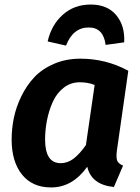

<svg xmlns="http://www.w3.org/2000/svg" viewBox="-20 -802 611 838"><path d="M268.1 -603 188 -621.1Q204.1 -692.9 253.9 -737.5Q303.7 -782.2 376 -782.2Q448.7 -782.2 487.3 -735.8Q525.9 -689.5 522 -617.2L440.9 -606Q431.6 -682.1 367.2 -682.1Q298.8 -682.1 268.1 -603ZM331.1 -545.9Q442.4 -545.9 540 -493.2L490.2 -145Q486.3 -115.7 491.2 -101.8Q496.1 -87.9 517.1 -79.1L477.1 14.2Q378.9 4.4 360.8 -74.2Q296.4 16.1 203.1 16.1Q121.1 16.1 75.9 -40.3Q30.8 -96.7 30.8 -192.9Q30.8 -240.2 40.5 -287.6Q50.3 -335 73.2 -382.1Q96.2 -429.2 129.9 -465.1Q163.6 -501 215.6 -523.4Q267.6 -545.9 331.1 -545.9ZM328.1 -442.9Q288.6 -442.9 258.1 -419.2Q227.5 -395.5 210.4 -357.4Q193.4 -319.3 185.1 -277.3Q176.8 -235.4 176.8 -192.9Q176.8 -89.8 245.1 -89.8Q275.4 -89.8 301.8 -110.1Q328.1 -130.4 355 -168.9L393.1 -431.2Q363.8 -442.9 328.1 -442.9Z"/></svg>

Font: FiraGO SemiBold
Style: Italic
Weight: 600
Italic angle: -8°
Designer: bBox Type GmbH
Foundry: bBox Type GmbH
Version: Version 1.001;PS 001.001;hotconv 1.0.88;makeotf.lib2.5.64775